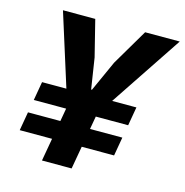

<svg xmlns="http://www.w3.org/2000/svg" viewBox="-106 -815 880 913"><g transform="rotate(15 334.0 -358.0)"><path d="M235.5 -262.5 92.5 -716H251.5L296 -538L319.5 -386.5H323.5L392 -538L497 -716H667.5L365 -262.5ZM181 0 240.5 -338H386.5L327 0ZM41.5 -112 57.5 -204H522L506 -112ZM69 -268 85 -360H549.5L533.5 -268Z"/></g></svg>

Font: Google Sans Code
Style: Italic
Weight: 400
Italic angle: -10°
Monospace: yes
Designer: Google Sans Code Authors
Foundry: Google LLC
Version: Version 6.000